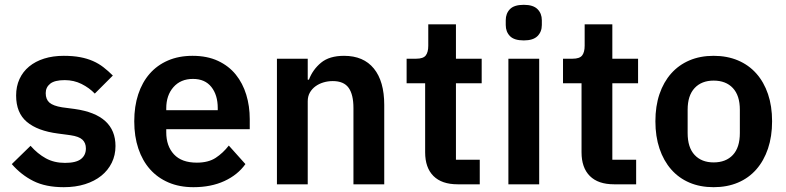

<svg xmlns="http://www.w3.org/2000/svg" viewBox="-20 -766 3268 798"><path d="M245 12Q170 12 119 -13.5Q68 -39 29 -84L107 -160Q136 -127 170.5 -108Q205 -89 250 -89Q296 -89 316.5 -105Q337 -121 337 -149Q337 -172 322.5 -185.5Q308 -199 273 -204L221 -211Q136 -222 91.5 -259.5Q47 -297 47 -369Q47 -407 61 -437.5Q75 -468 101 -489.5Q127 -511 163.5 -522.5Q200 -534 245 -534Q283 -534 312.5 -528.5Q342 -523 366 -512.5Q390 -502 410 -486.5Q430 -471 449 -452L374 -377Q351 -401 319 -417Q287 -433 249 -433Q207 -433 188.5 -418Q170 -403 170 -379Q170 -353 185.5 -339.5Q201 -326 238 -320L291 -313Q460 -289 460 -159Q460 -121 444.5 -89.5Q429 -58 401 -35.5Q373 -13 333.5 -0.5Q294 12 245 12Z M784 12Q726 12 680.5 -7.5Q635 -27 603.5 -62.5Q572 -98 555 -148.5Q538 -199 538 -262Q538 -324 554.5 -374Q571 -424 602 -459.5Q633 -495 678 -514.5Q723 -534 780 -534Q841 -534 886 -513Q931 -492 960 -456Q989 -420 1003.5 -372.5Q1018 -325 1018 -271V-229H671V-216Q671 -159 703 -124.5Q735 -90 798 -90Q846 -90 876.5 -110Q907 -130 931 -161L1000 -84Q968 -39 912.5 -13.5Q857 12 784 12ZM782 -438Q731 -438 701 -404Q671 -370 671 -316V-308H885V-317Q885 -371 858.5 -404.5Q832 -438 782 -438Z M1131 0V-522H1259V-435H1264Q1280 -477 1314.5 -505.5Q1349 -534 1410 -534Q1491 -534 1534 -481Q1577 -428 1577 -330V0H1449V-317Q1449 -373 1429 -401Q1409 -429 1363 -429Q1343 -429 1324.5 -423.5Q1306 -418 1291.5 -407.5Q1277 -397 1268 -381.5Q1259 -366 1259 -345V0Z M1882 0Q1816 0 1781.5 -34.5Q1747 -69 1747 -133V-420H1670V-522H1710Q1739 -522 1749.5 -535.5Q1760 -549 1760 -576V-665H1875V-522H1982V-420H1875V-102H1974V0Z M2157 -598Q2117 -598 2099.5 -616Q2082 -634 2082 -662V-682Q2082 -710 2099.5 -728Q2117 -746 2157 -746Q2196 -746 2214 -728Q2232 -710 2232 -682V-662Q2232 -634 2214 -616Q2196 -598 2157 -598ZM2093 -522H2221V0H2093Z M2532 0Q2466 0 2431.5 -34.5Q2397 -69 2397 -133V-420H2320V-522H2360Q2389 -522 2399.5 -535.5Q2410 -549 2410 -576V-665H2525V-522H2632V-420H2525V-102H2624V0Z M2946 12Q2890 12 2845.5 -7Q2801 -26 2769.5 -62Q2738 -98 2721 -148.5Q2704 -199 2704 -262Q2704 -325 2721 -375Q2738 -425 2769.5 -460.5Q2801 -496 2845.5 -515Q2890 -534 2946 -534Q3002 -534 3047 -515Q3092 -496 3123.5 -460.5Q3155 -425 3172 -375Q3189 -325 3189 -262Q3189 -199 3172 -148.5Q3155 -98 3123.5 -62Q3092 -26 3047 -7Q3002 12 2946 12ZM2946 -91Q2997 -91 3026 -122Q3055 -153 3055 -213V-310Q3055 -369 3026 -400Q2997 -431 2946 -431Q2896 -431 2867 -400Q2838 -369 2838 -310V-213Q2838 -153 2867 -122Q2896 -91 2946 -91Z"/></svg>

Font: IBM Plex Sans KR SmBld
Style: Regular
Weight: 600
Designer: Mike Abbink; Paul van der Laan; Pieter van Rosmalen; Wujin Sim; Chorong Kim; Dohee Lee;
Foundry: Sandoll Inc.
Version: Version 1.002